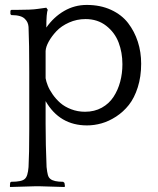

<svg xmlns="http://www.w3.org/2000/svg" viewBox="-20 -495 637 775"><path d="M22 -438V-452.1L25.9 -455.1H43.9Q106.9 -455.1 131.8 -459L167 -463.9L172.9 -455.1Q167 -443.4 167 -383.8Q196.8 -426.3 238.8 -450.7Q280.8 -475.1 330.1 -475.1Q385.3 -475.1 428.2 -455.3Q471.2 -435.5 497.1 -401.9Q522.9 -368.2 536.4 -326.4Q549.8 -284.7 549.8 -237.8Q549.8 -185.5 536.1 -142.6Q522.5 -99.6 500.2 -71.5Q478 -43.5 448.7 -24.4Q419.4 -5.4 389.9 2.9Q360.4 11.2 331.1 11.2Q220.7 11.2 164.1 -86.9V4.9Q164.1 87.4 168 179.2Q170.4 201.2 173.3 211.4Q176.3 221.7 183.1 227.1Q196.8 238.8 234.9 238.8L240.2 243.2L242.2 256.8L240.2 259.8Q230.5 259.8 189 258.3Q147.5 256.8 138.2 256.8H124Q114.3 256.8 72.3 258.3Q30.3 259.8 21 259.8L20 256.8L21 242.2L24.9 238.8Q68.4 238.8 80.1 227.1Q92.3 217.3 95.2 179.2Q98.1 127.9 98.1 27.8V-205.1Q98.1 -321.8 95.2 -386.2Q93.8 -405.3 82 -417Q67.9 -434.1 25.9 -434.1ZM474.1 -235.8Q474.1 -283.2 458.7 -323.5Q443.4 -363.8 408.7 -390.9Q374 -418 325.2 -418Q290 -418 258.8 -404.1Q227.5 -390.1 208 -369.4Q188.5 -348.6 176.8 -327.4Q165 -306.2 164.1 -289.1V-179.2Q166.5 -165.5 173.1 -148.9Q179.7 -132.3 192.9 -113.5Q206.1 -94.7 223.6 -79.3Q241.2 -64 267.3 -54Q293.5 -43.9 323.2 -43.9Q361.3 -43.9 390.9 -60.3Q420.4 -76.7 438.2 -104Q456.1 -131.3 465.1 -165Q474.1 -198.7 474.1 -235.8Z"/></svg>

Font: Quattrocento Roman
Style: Regular
Weight: 400
Designer: Pablo Impallari
Foundry: Pablo Impallari. www.impallari.com Igino Marini. www.ikern.com
Version: Version 1.000